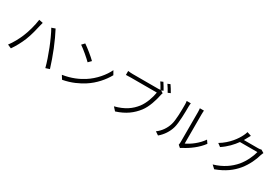

<svg xmlns="http://www.w3.org/2000/svg" viewBox="82 -2065 4807 3316"><g transform="rotate(30 2485.0 -407.0)"><path d="M233 -315C199 -232 143 -127 80 -44L155 -12C212 -93 266 -194 303 -285C346 -389 381 -539 394 -600C399 -621 405 -647 412 -668L333 -684C319 -571 277 -417 233 -315ZM726 -356C768 -250 816 -113 841 -14L919 -39C892 -128 839 -280 798 -380C755 -488 692 -623 653 -695L581 -670C624 -596 686 -459 726 -356Z M1225 -728 1174 -674C1249 -624 1373 -517 1423 -466L1478 -522C1424 -577 1296 -681 1225 -728ZM1146 -57 1192 16C1364 -16 1490 -79 1590 -142C1739 -237 1853 -373 1920 -495L1877 -571C1820 -449 1700 -302 1548 -206C1454 -146 1323 -84 1146 -57Z M2852 -855 2802 -834C2828 -800 2861 -742 2884 -701L2934 -723C2913 -762 2876 -821 2852 -855ZM2813 -651 2767 -680 2805 -697C2785 -735 2748 -795 2725 -829L2675 -808C2698 -775 2730 -723 2751 -683C2736 -681 2722 -680 2710 -680C2666 -680 2255 -680 2201 -680C2168 -680 2131 -683 2105 -687V-608C2130 -609 2162 -611 2201 -611C2255 -611 2663 -611 2720 -611C2706 -513 2658 -369 2587 -277C2503 -169 2390 -84 2197 -35L2258 32C2442 -26 2559 -117 2650 -234C2729 -335 2778 -498 2799 -604C2803 -623 2807 -637 2813 -651Z M3498 -21 3545 19C3552 13 3562 5 3578 -3C3694 -61 3832 -162 3919 -281L3877 -341C3799 -225 3671 -132 3577 -89C3577 -114 3577 -616 3577 -676C3577 -712 3580 -739 3581 -748H3499C3500 -739 3504 -713 3504 -676C3504 -616 3504 -119 3504 -74C3504 -55 3501 -36 3498 -21ZM3041 -24 3108 21C3191 -48 3256 -145 3285 -251C3313 -351 3316 -566 3316 -675C3316 -703 3320 -731 3321 -744H3239C3243 -724 3245 -702 3245 -675C3245 -565 3245 -364 3215 -271C3185 -172 3124 -84 3041 -24Z M4500 -776 4418 -803C4412 -779 4398 -745 4389 -728C4346 -638 4246 -490 4074 -388L4136 -342C4247 -415 4330 -505 4390 -589H4738C4716 -495 4654 -363 4575 -269C4483 -162 4356 -70 4176 -18L4240 41C4428 -28 4547 -120 4638 -230C4726 -338 4788 -473 4815 -576C4820 -590 4829 -613 4837 -626L4777 -662C4762 -656 4742 -653 4715 -653H4432L4459 -702C4469 -720 4485 -752 4500 -776Z"/></g></svg>

Font: Noto Sans KR DemiLight
Style: Regular
Weight: 350
Designer: Ryoko NISHIZUKA 西塚涼子 (kana, bopomofo & ideographs); Paul D. Hunt (Latin, Greek & Cyrillic); Sandoll Communications 산돌커뮤니
Foundry: Adobe
Version: Version 2.004;hotconv 1.0.118;makeotfexe 2.5.65603